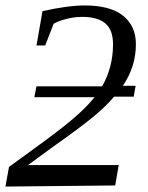

<svg xmlns="http://www.w3.org/2000/svg" viewBox="-22 -681 542 705"><path d="M401 0 -2 4 11 -68 107 -138Q196 -202 244 -243Q295 -286 325 -324H104L112 -364H353Q393 -434 393 -518Q393 -571 365 -595Q336 -619 281 -619Q252 -619 224 -612Q195 -605 175 -594L144 -514H112L134 -640Q227 -661 289 -661Q382 -661 429 -624Q477 -586 477 -519Q477 -436 429 -366H476L469 -326H397Q364 -287 313 -246Q262 -205 174 -143L81 -75H414Z"/></svg>

Font: Libra Serif Modern
Style: Italic
Weight: 400
Italic angle: -12°
Designer: Stefan Peev, Context Ltd
Foundry: Stefan Peev, Context Ltd
Version: Version 1.000